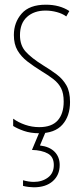

<svg xmlns="http://www.w3.org/2000/svg" viewBox="-20 -557 352 817"><path d="M278 -123Q278 -63 245.5 -26.5Q213 10 147 10Q110 10 81.5 0Q53 -10 36 -21V-52Q58 -36 87 -26Q116 -16 147 -16Q200 -16 225.5 -44.5Q251 -73 251 -125Q251 -160 240 -181.5Q229 -203 208 -219.5Q187 -236 157 -254Q123 -275 96.5 -295.5Q70 -316 54.5 -342.5Q39 -369 39 -408Q39 -461 72 -499Q105 -537 175 -537Q234 -537 275 -510L262 -487Q246 -499 222 -505.5Q198 -512 174 -512Q125 -512 95 -485Q65 -458 65 -407Q65 -364 89.5 -337Q114 -310 162 -280Q195 -260 221 -240.5Q247 -221 262.5 -194Q278 -167 278 -123ZM234 145Q234 188 204.5 214Q175 240 124 240Q115 240 102 238.5Q89 237 78 234V210Q103 217 124 217Q159 217 184 198.5Q209 180 209 145Q209 110 183 96Q157 82 116 81L150 0H176L150 62Q191 67 212.5 89Q234 111 234 145Z"/></svg>

Font: Noto Sans Thai Looped ExtraCondensed Thin
Style: Regular
Weight: 100
Width: 2
Designer: Sasikarn Vongin, Ben Mitchell
Foundry: The Fontpad Ltd
Version: Version 1.001; ttfautohint (v1.8.4.7-5d5b)